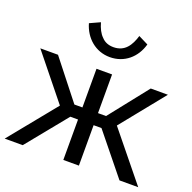

<svg xmlns="http://www.w3.org/2000/svg" viewBox="-145 -898 1031 1031"><g transform="rotate(20 370.0 -382.5)"><path d="M91 0 279 -231H323V0H412V-231H457L644 0H751L530 -272L731 -521H633L458 -300H412V-521H323V-300H277L103 -521H2L206 -268L-12 0ZM368 -661C340 -661 317 -670 300 -689C282 -706 269 -732 260 -764L201 -737C223 -660 286 -604 368 -604C451 -604 513 -658 535 -737L479 -765C462 -708 433 -661 368 -661Z"/></g></svg>

Font: Cheyenne Sans
Style: Regular
Weight: 400
Designer: The Public Sans project authors (U.S. Web Design System), Libre Franklin designed by Pablo Impallari and Rodrigo Fuenzal
Foundry: The Cheyenne Sans Project Authors
Version: Version 2.007